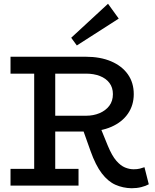

<svg xmlns="http://www.w3.org/2000/svg" viewBox="-20 -988 827 1022"><path d="M238 -288V-372H439Q477 -372 509.5 -385.5Q542 -399 561.5 -424.5Q581 -450 581 -487Q581 -522 562.5 -546.5Q544 -571 511.5 -583.5Q479 -596 439 -596H36V-686H436Q514 -686 571.5 -661.5Q629 -637 660.5 -592.5Q692 -548 692 -487Q692 -428 661 -383Q630 -338 573 -313Q516 -288 438 -288ZM36 0V-89H398V0ZM162 -50V-634H274V-50ZM680 14Q634 13 594.5 -4.5Q555 -22 522 -65Q489 -108 462 -184L420 -302L512 -315L554 -212Q576 -159 599 -132.5Q622 -106 645.5 -96.5Q669 -87 691 -87Q711 -87 724.5 -90.5Q738 -94 749 -98L772 -7Q756 2 732 8Q708 14 680 14ZM389 -746 359 -787 555 -968 612 -889Z"/></svg>

Font: BioRhyme Medium
Style: Regular
Weight: 500
Designer: Aoife Mooney
Foundry: Aoife Mooney Type
Version: Version 1.600;gftools[0.9.33]